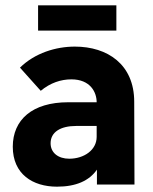

<svg xmlns="http://www.w3.org/2000/svg" viewBox="-20 -693 575 721"><path d="M417 -673H123V-578H417ZM485 0 484 -311C484 -451 384 -518 261 -518C190 -518 111 -494 55 -439L133 -352C169 -382 209 -395 248 -395C319 -395 343 -347 343 -309H236C101 -309 28 -243 28 -142C28 -39 103 8 194 8C265 8 315 -14 344 -56V0ZM343 -179C343 -130 296 -97 240 -97C199 -97 170 -119 170 -155C170 -197 207 -220 266 -220H343Z"/></svg>

Font: Arthouse Owned
Style: Bold
Weight: 700
Designer: Jeremy Tribby
Foundry: Tribby Type
Version: Version 1.000;PS 001.000;hotconv 1.0.88;makeotf.lib2.5.64775